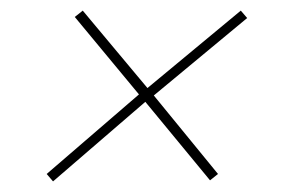

<svg xmlns="http://www.w3.org/2000/svg" viewBox="-20 -471 540 362"><path d="M80 -129 68 -143 242 -293 121 -439 136 -451 258 -305 434 -451 446 -437 270 -291 391 -143 376 -131 254 -279Z"/></svg>

Font: DM Sans 24pt Thin
Style: Italic
Weight: 250
Italic angle: -10°
Designer: Colophon Foundry, Jonny Pinhorn
Foundry: Colophon Foundry
Version: Version 4.004;gftools[0.9.30]